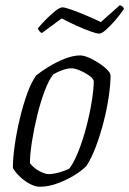

<svg xmlns="http://www.w3.org/2000/svg" viewBox="-20 -711 492 731"><path d="M132 0Q113 0 91.5 -12Q70 -24 53 -41Q36 -58 29 -72Q29 -108 36 -157.5Q43 -207 55.5 -259.5Q68 -312 84 -356Q100 -400 118 -424Q135 -438 164 -456Q193 -474 225.5 -487Q258 -500 286 -500Q302 -500 328 -487Q354 -474 375.5 -457Q397 -440 401 -426Q401 -391 394 -343Q387 -295 374 -245Q361 -195 344.5 -151.5Q328 -108 309 -79Q289 -59 258.5 -41Q228 -23 195 -11.5Q162 0 132 0ZM166 -48Q175 -48 190.5 -51Q206 -54 221 -59.5Q236 -65 244 -69Q262 -93 279 -136Q296 -179 309 -229Q322 -279 329.5 -326Q337 -373 337 -403Q333 -414 317 -425Q301 -436 282.5 -443.5Q264 -451 252 -451Q237 -451 217.5 -444Q198 -437 183 -428Q166 -407 150 -364.5Q134 -322 121.5 -270.5Q109 -219 101.5 -171Q94 -123 94 -90Q108 -71 130 -59.5Q152 -48 166 -48ZM358 -583Q348 -583 323 -592Q298 -601 268.5 -614.5Q239 -628 215 -641L139 -585Q128 -591 124 -603Q139 -621 157.5 -639.5Q176 -658 192 -670.5Q208 -683 218 -683Q227 -683 252.5 -674Q278 -665 308.5 -652Q339 -639 364 -627L436 -691Q443 -690 447 -685.5Q451 -681 452 -677Q437 -655 418.5 -633.5Q400 -612 383.5 -597.5Q367 -583 358 -583Z"/></svg>

Font: Texturina 72pt 72pt ExtraLight
Style: Italic
Weight: 200
Italic angle: -11°
Designer: Guillermo Torres Carreño
Foundry: Omnibus-Type
Version: Version 1.002; ttfautohint (v1.8.3)